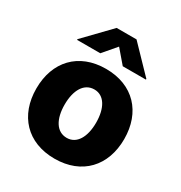

<svg xmlns="http://www.w3.org/2000/svg" viewBox="-182 -904 983 1043"><g transform="rotate(30 309.5 -382.0)"><path d="M239.3 -610.1 309.7 -692.5 380.3 -610.1H525.6V-614.7L372.2 -773.8H247.5L93.8 -614.7V-610.1ZM309.7 10.3C481.2 10.3 585.2 -103 585.2 -271C585.2 -439.3 481.2 -552.6 309.7 -552.6C138.1 -552.6 34.1 -439.3 34.1 -271C34.1 -103 138.1 10.3 309.7 10.3ZM310.7 -120.7C246.4 -120.7 210.9 -181.8 210.9 -272C210.9 -362.6 246.4 -424 310.7 -424C372.9 -424 408.4 -362.6 408.4 -272C408.4 -181.8 372.9 -120.7 310.7 -120.7Z"/></g></svg>

Font: TID UI Extra Bold
Style: Regular
Weight: 800
Designer: The TID Project Authors
Foundry: Bakken & Bæck
Version: Version 1.001;hotconv 1.0.109;makeotfexe 2.5.65596